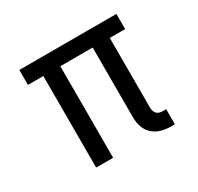

<svg xmlns="http://www.w3.org/2000/svg" viewBox="-119 -662 838 812"><g transform="rotate(-30 300.0 -256.0)"><path d="M501 8Q477 8 454 2Q431 -4 413 -19.5Q395 -35 387 -58Q379 -81 379 -104V-447H221V0H138V-447H63V-520H537V-446H462V-104Q462 -97 464.5 -89Q467 -81 472.5 -75.5Q478 -70 485.5 -68Q493 -66 501 -66H518V8Z"/></g></svg>

Font: Iosevka Custom Extended
Style: Regular
Weight: 400
Width: 7
Monospace: yes
Designer: Belleve Invis
Foundry: Belleve Invis
Version: Version 11.2.4; ttfautohint (v1.8.4)